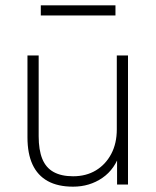

<svg xmlns="http://www.w3.org/2000/svg" viewBox="-20 -692 585 720"><path d="M254 8Q197 8 159 -13Q121 -34 102 -75Q83 -116 83 -177V-484H125V-181Q125 -130 138.5 -96.5Q152 -63 181 -47Q210 -31 254 -31Q303 -31 339.5 -53Q376 -75 397 -114.5Q418 -154 418 -207V-484H460V0H419V-121H431Q412 -58 364 -25Q316 8 254 8ZM133 -634V-672H413V-634Z"/></svg>

Font: Nunito Sans 12pt ExtraLight ExtraLight
Style: Regular
Weight: 250
Version: Version 3.101;gftools[0.9.27]